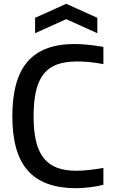

<svg xmlns="http://www.w3.org/2000/svg" viewBox="-20 -982 600 1012"><path d="M377 10Q208 9 126.5 -83Q45 -175 45 -369Q45 -565 125.5 -657.5Q206 -750 373 -750Q405 -750 444 -746Q483 -742 525 -735V-644Q483 -652 449.5 -655Q416 -658 387 -658Q325 -658 281.5 -642.5Q238 -627 210.5 -592.5Q183 -558 170 -503Q157 -448 157 -369Q157 -292 170 -237.5Q183 -183 210.5 -148.5Q238 -114 280.5 -98Q323 -82 382 -82Q396 -82 415 -83Q434 -84 453.5 -86.5Q473 -89 492 -91.5Q511 -94 525 -97V-8Q494 0 454 5Q414 10 377 10ZM165 -888 329 -962 493 -888V-807L329 -881L165 -807Z"/></svg>

Font: Encode Sans Narrow
Style: Medium
Weight: 500
Designer: Pablo Impallari, Andres Torresi
Foundry: Pablo Impallari, Andres Torresi
Version: Version 1.000; ttfautohint (v1.00) -l 8 -r 50 -G 200 -x 14 -